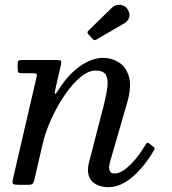

<svg xmlns="http://www.w3.org/2000/svg" viewBox="-20 -770 717 800"><path d="M71.5 -520H211.5Q230.5 -520 233.8 -516.5Q237 -513 233.5 -498.5L212 -404.5Q206.5 -380 209.2 -378.5Q212 -377 229.5 -404.5Q267.5 -462.5 315.8 -495.8Q364 -529 410.5 -529Q444 -529 474.2 -510.8Q504.5 -492.5 517 -451.2Q529.5 -410 509.5 -341L438.5 -96Q434.5 -81 434.5 -71Q434.5 -63 439 -55Q443.5 -47 458 -47Q476 -47 497.8 -62.5Q519.5 -78 541.2 -103.2Q563 -128.5 580 -157Q586 -167 590.2 -172.5Q594.5 -178 601 -172.5L614 -162.5Q620 -157.5 623.2 -155Q626.5 -152.5 621 -143Q580.5 -74 531 -32Q481.5 10 431 10Q396 10 371.2 -7.8Q346.5 -25.5 346.5 -63Q346.5 -67 347.5 -76.2Q348.5 -85.5 350.5 -92L412 -330Q423 -372.5 427.2 -405.5Q431.5 -438.5 421.5 -457.2Q411.5 -476 378.5 -476Q347.5 -476 313.5 -447.2Q279.5 -418.5 248.2 -372Q217 -325.5 192.8 -271.8Q168.5 -218 157 -167.5L124 -24.5Q121.5 -13 117.8 -6.5Q114 0 98.5 0H59.5Q38 0 34.2 -3.8Q30.5 -7.5 34 -24.5L132 -447.5Q135 -460.5 131.2 -462.8Q127.5 -465 111.5 -465H70.5Q58 -465 55.8 -469.5Q53.5 -474 53.5 -486.5V-500.5Q53.5 -513 56.5 -516.5Q59.5 -520 71.5 -520ZM512.5 -730Q523.5 -711.5 517.8 -696.2Q512 -681 499 -673.5L385 -607Q378.5 -603 374.8 -602.8Q371 -602.5 365.5 -608.5L348.5 -626.5Q340.5 -635 348.5 -642.5L446.5 -738Q460.5 -752 481.5 -749.8Q502.5 -747.5 512.5 -730Z"/></svg>

Font: Besley
Style: Italic
Weight: 400
Italic angle: -13°
Designer: Owen Earl
Foundry: indestructible type*
Version: Version 4.000; ttfautohint (v1.8.4.7-5d5b)